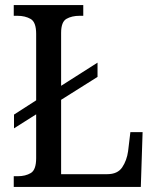

<svg xmlns="http://www.w3.org/2000/svg" viewBox="-20 -734 618 754"><path d="M34 0V-42H50Q80 -42 101 -54.5Q122 -67 122 -113V-285L35 -230V-284L122 -340V-601Q122 -647 100.5 -659.5Q79 -672 48 -672H34V-714H307V-672H293Q262 -672 241 -660Q220 -648 220 -605V-397L363 -488V-432L220 -342V-50H401Q442 -50 460 -77Q478 -104 483 -140L492 -215H540L533 0Z"/></svg>

Font: Noto Serif Lao SemCond
Style: Regular
Weight: 400
Width: 4
Designer: Monotype Design Team
Foundry: Monotype Imaging Inc.
Version: Version 2.004; ttfautohint (v1.8.4.7-5d5b)